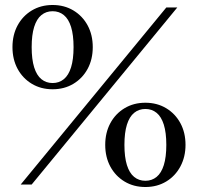

<svg xmlns="http://www.w3.org/2000/svg" viewBox="-20 -740 794 770"><path d="M191 -382Q144 -382 107.5 -404Q71 -426 50.5 -464Q30 -502 30 -551Q30 -600 50.5 -638Q71 -676 107.5 -698Q144 -720 191 -720Q238 -720 274.5 -698Q311 -676 331.5 -638Q352 -600 352 -551Q352 -502 331.5 -464Q311 -426 274.5 -404Q238 -382 191 -382ZM191 -407Q217 -407 236 -422.5Q255 -438 265 -470Q275 -502 275 -551Q275 -600 265 -632Q255 -664 236 -679.5Q217 -695 191 -695Q165 -695 146 -679.5Q127 -664 117 -632Q107 -600 107 -551Q107 -502 117 -470Q127 -438 146 -422.5Q165 -407 191 -407ZM563 10Q516 10 479.5 -12Q443 -34 422.5 -72Q402 -110 402 -159Q402 -208 422.5 -246Q443 -284 479.5 -306Q516 -328 563 -328Q610 -328 646.5 -306Q683 -284 703.5 -246Q724 -208 724 -159Q724 -111 703.5 -72.5Q683 -34 646.5 -12Q610 10 563 10ZM63 0 647 -710H691L107 0ZM563 -15Q589 -15 608 -30.5Q627 -46 637 -78Q647 -110 647 -159Q647 -208 637 -240Q627 -272 608 -287.5Q589 -303 563 -303Q537 -303 518 -287.5Q499 -272 489 -240Q479 -208 479 -159Q479 -110 489 -78Q499 -46 518 -30.5Q537 -15 563 -15Z"/></svg>

Font: Roboto Serif 144pt
Style: Regular
Weight: 400
Version: Version 1.008